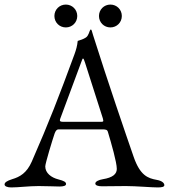

<svg xmlns="http://www.w3.org/2000/svg" viewBox="-22 -815 739 840"><path d="M266 -695C294 -695 316 -717 316 -745C316 -773 294 -795 266 -795C238 -795 216 -773 216 -745C216 -717 238 -695 266 -695ZM461 -695C489 -695 511 -717 511 -745C511 -773 489 -795 461 -795C433 -795 411 -773 411 -745C411 -717 433 -695 461 -695ZM27 5C60 5 103 -1 147 -1C184 -1 220 1 238 1C255 1 267 -2 267 -10C267 -19 257 -24 234 -30C202 -38 176 -58 176 -87C176 -100 208 -205 217 -231C222 -245 228 -249 234 -249H423C441 -249 447 -248 450 -238C465 -188 489 -105 489 -76C489 -54 472 -38 428 -31C410 -28 395 -21 395 -12C395 -4 407 0 424 0C448 0 490 -1 529 -1C574 -1 640 5 668 5C685 5 697 3 697 -5C697 -14 687 -24 664 -28C624 -35 591 -48 563 -128C530 -223 449 -459 385 -662C382 -670 381 -678 378 -684C377 -686 374 -686 373 -685C369 -679 366 -659 354 -651C342 -643 330 -640 318 -636C316 -615 311 -597 304 -578C236 -393 192 -279 117 -108C95 -58 65 -41 31 -31C9 -24 -2 -17 -2 -8C-2 0 10 5 27 5ZM261 -282C248 -282 240 -282 240 -289C240 -291 241 -294 242 -297L333 -542C337 -553 339 -559 341 -559C344 -559 346 -553 350 -541L428 -297C429 -293 430 -289 430 -287C430 -282 426 -282 416 -282Z"/></svg>

Font: EB Garamond
Style: Regular
Weight: 400
Designer: Georg Duffner and Octavio Pardo
Foundry: Georg Duffner
Version: Version 1.000;PS 001.000;hotconv 1.0.88;makeotf.lib2.5.64775